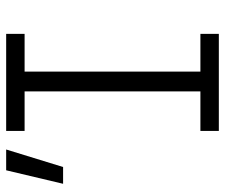

<svg xmlns="http://www.w3.org/2000/svg" viewBox="-74 -660 733 626"><g transform="rotate(-90 293.0 -346.5)"><path d="M179.7 0V-60.1H308.6V-633.3H179.7V-693.4H496.1V-633.3H373V-60.1H496.1V0ZM7.3 -507.8 51.3 -693.4H119.1L62 -507.8Z"/></g></svg>

Font: Cascadia Code NF Light
Style: Regular
Weight: 300
Monospace: yes
Designer: Aaron Bell
Foundry: Saja Typeworks
Version: Version 2404.023; ttfautohint (v1.8.4)